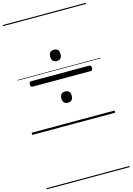

<svg xmlns="http://www.w3.org/2000/svg" viewBox="-207 -1108 1177 1705"><g transform="rotate(-15 381.5 -255.0)"><path d="M114 -413Q105 -413 100.5 -419Q96 -425 96 -437Q96 -463 114 -463H649Q658 -463 662.5 -456.5Q667 -450 667 -437Q667 -413 649 -413ZM381 -194Q358 -194 346 -207Q334 -220 334 -246Q334 -272 346 -284.5Q358 -297 381 -297Q405 -297 417 -284.5Q429 -272 429 -246Q429 -220 417 -207Q405 -194 381 -194ZM381 -577Q358 -577 346 -590.5Q334 -604 334 -629Q334 -655 346 -668Q358 -681 381 -681Q405 -681 417 -668Q429 -655 429 -629Q429 -604 417 -590.5Q405 -577 381 -577ZM0 490H763V500H0ZM0 -20H763V0H0ZM0 -505H763V-500H0ZM0 -1010H763V-1000H0Z"/></g></svg>

Font: Playwrite ES Deco Guides
Style: Regular
Weight: 400
Designer: Veronika Burian, José Scaglione
Foundry: TypeTogether
Version: Version 1.003